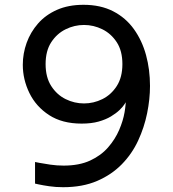

<svg xmlns="http://www.w3.org/2000/svg" viewBox="-20 -770 720 800"><path d="M328 -750Q399 -750 451.5 -723Q504 -696 538 -648.5Q572 -601 588.5 -540.5Q605 -480 605 -412Q605 -357 593 -298Q581 -239 555.5 -184Q530 -129 487.5 -85.5Q445 -42 384.5 -16Q324 10 243 10Q212 10 185 6Q158 2 142 -1.5Q126 -5 126 -5V-95Q126 -95 144 -91.5Q162 -88 189.5 -84Q217 -80 245 -80Q310 -80 355.5 -101Q401 -122 430.5 -156Q460 -190 476.5 -228.5Q493 -267 499 -302Q505 -337 504 -360L508 -351Q506 -347 499 -336Q492 -325 478 -311.5Q464 -298 442.5 -285Q421 -272 391 -263.5Q361 -255 320 -255Q239 -255 184.5 -290.5Q130 -326 102.5 -382.5Q75 -439 75 -500Q75 -547 91 -591.5Q107 -636 138.5 -672Q170 -708 217.5 -729Q265 -750 328 -750ZM330 -666Q290 -666 253.5 -648Q217 -630 193.5 -594Q170 -558 170 -503Q170 -448 193.5 -411.5Q217 -375 253.5 -357Q290 -339 330 -339Q370 -339 406.5 -357Q443 -375 466.5 -411.5Q490 -448 490 -503Q490 -558 466.5 -594Q443 -630 406.5 -648Q370 -666 330 -666Z"/></svg>

Font: Be Vietnam Pro Variable Thin
Style: Regular
Weight: 100
Designer: Lam Bao, Tony Le, Vietanh Nguyen
Foundry: Yellow Type Foundry
Version: Version 1.002